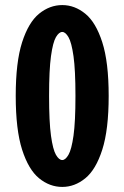

<svg xmlns="http://www.w3.org/2000/svg" viewBox="-20 -726 490 757"><path d="M225.5 11Q176 11 134.2 -23Q92.5 -57 67.2 -135.8Q42 -214.5 42 -348Q42 -481 67.2 -559.5Q92.5 -638 134.2 -672Q176 -706 225.5 -706Q274.5 -706 316.2 -672Q358 -638 383.2 -559.5Q408.5 -481 408.5 -348Q408.5 -214.5 383.2 -135.8Q358 -57 316.2 -23Q274.5 11 225.5 11ZM225.5 -95Q238 -95 250 -115.8Q262 -136.5 269.8 -191Q277.5 -245.5 277.5 -348Q277.5 -450 269.8 -504.5Q262 -559 250 -579.5Q238 -600 225.5 -600Q212.5 -600 200.5 -579.5Q188.5 -559 181 -504.5Q173.5 -450 173.5 -348Q173.5 -245.5 181 -191Q188.5 -136.5 200.5 -115.8Q212.5 -95 225.5 -95Z"/></svg>

Font: Trispace Condensed SemiBold
Style: Regular
Weight: 600
Width: 3
Designer: Tyler Finck
Foundry: Etcetera Type Company
Version: Version 1.210; ttfautohint (v1.8.3)